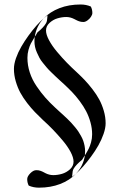

<svg xmlns="http://www.w3.org/2000/svg" viewBox="-20 -760 540 868"><path d="M43 -448.7Q43 -470.2 52.2 -496.8Q61.5 -523.4 76.2 -548.8Q90.8 -574.2 108.9 -599.1Q127 -624 144.5 -643.8Q162.1 -663.6 177.7 -677.2Q144 -641.6 137.2 -593.8Q125 -573.7 119.4 -563Q113.8 -552.2 108.9 -534.9Q104 -517.6 104 -498.5Q104 -464.8 114.7 -432.1Q125.5 -399.4 145.3 -370.4Q165 -341.3 185.1 -318.6Q205.1 -295.9 231 -272Q235.8 -267.6 247.8 -256.6Q259.8 -245.6 266.1 -240Q272.5 -234.4 283.9 -223.4Q295.4 -212.4 302 -205.1Q308.6 -197.8 318.1 -186.5Q327.6 -175.3 333.5 -166.5Q339.4 -157.7 345.9 -146Q352.5 -134.3 356.2 -123.8Q359.9 -113.3 362.3 -101.1Q364.7 -88.9 364.7 -77.1Q364.7 -64.5 363.8 -57.6Q360.8 -54.2 351.1 -37.6Q323.7 -15.6 312.5 3.4Q309.6 8.8 308.6 14.4Q307.6 20 307.1 27.6Q306.6 35.2 305.7 39.6Q312.5 34.7 322.8 25.9Q294.9 55.2 252 71.8Q209 88.4 156.2 88.4Q130.9 88.4 109.9 79.1Q103 65.9 103 49.8Q103 37.6 116.9 23.4Q130.9 9.3 144 9.3Q149.4 9.3 154.3 10Q159.2 10.7 163.6 12.5Q168 14.2 170.9 15.4Q173.8 16.6 178.2 19Q182.6 21.5 184.6 22.5Q202.6 31.7 220.7 31.7Q240.2 31.7 260.3 25.9Q280.3 20 296.4 5.4Q312.5 -9.3 312.5 -29.3Q312.5 -47.9 299.1 -73.2Q285.6 -98.6 262.9 -125.5Q240.2 -152.3 219 -174.3Q197.8 -196.3 174.3 -217.3Q154.3 -236.3 137.9 -253.2Q121.6 -270 103 -293.9Q84.5 -317.9 72 -340.8Q59.6 -363.8 51.3 -392.1Q43 -420.4 43 -448.7ZM135.7 -574.2Q135.7 -586.9 137.2 -593.8Q140.1 -597.2 149.4 -613.8Q176.8 -635.7 188 -654.8Q190.9 -660.2 192.1 -665.8Q193.4 -671.4 193.8 -679Q194.3 -686.5 194.8 -690.9Q188 -686 177.7 -677.2Q206.1 -706.5 248.8 -723.1Q291.5 -739.7 344.2 -739.7Q369.6 -739.7 390.6 -730.5Q397.5 -717.3 397.5 -701.2Q397.5 -693.4 391.1 -683.8Q384.8 -674.3 375.2 -667.5Q365.7 -660.6 356.9 -660.6Q351.6 -660.6 346.7 -661.4Q341.8 -662.1 337.4 -663.8Q333 -665.5 330.1 -666.7Q327.1 -668 322.5 -670.4Q317.9 -672.9 315.9 -673.8Q297.9 -683.1 279.8 -683.1Q260.3 -683.1 240.2 -677.2Q220.2 -671.4 204.1 -656.7Q188 -642.1 188 -622.1Q188 -603.5 201.7 -578.1Q215.3 -552.7 237.8 -525.9Q260.3 -499 281.7 -477.1Q303.2 -455.1 326.2 -434.1Q346.7 -415 362.8 -398.2Q378.9 -381.3 397.5 -357.4Q416 -333.5 428.5 -310.5Q440.9 -287.6 449.2 -259.3Q457.5 -231 457.5 -202.6Q457.5 -181.2 448.2 -154.5Q439 -127.9 424.6 -102.5Q410.2 -77.1 391.8 -52.2Q373.5 -27.3 356 -7.6Q338.4 12.2 322.8 25.9Q356.9 -9.8 363.8 -57.6Q376 -77.6 381.3 -88.4Q386.7 -99.1 391.6 -116.5Q396.5 -133.8 396.5 -152.8Q396.5 -180.2 388.9 -207.3Q381.3 -234.4 369.6 -256.8Q357.9 -279.3 340.6 -302.5Q323.2 -325.7 306.6 -343Q290 -360.4 269.5 -379.4Q265.1 -383.3 251 -396.2Q236.8 -409.2 230.7 -415Q224.6 -420.9 211.2 -433.8Q197.8 -446.8 191.2 -454.8Q184.6 -462.9 174.1 -475.6Q163.6 -488.3 158.2 -498.8Q152.8 -509.3 147 -522.2Q141.1 -535.2 138.4 -548.1Q135.7 -561 135.7 -574.2Z"/></svg>

Font: Crimson
Style: Regular
Weight: 400
Version: Version 0.8